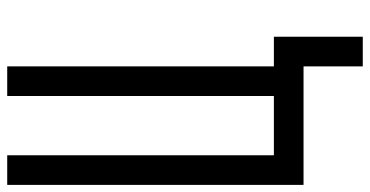

<svg xmlns="http://www.w3.org/2000/svg" viewBox="-270 -687 1040 540"><g transform="rotate(-90 250.0 -417.0)"><path d="M0 -83.3V-916.7H83.3V-166.7H250V-916.7H333.3V-166.7H416.7V83.3H333.3V-83.3Z"/></g></svg>

Font: Galmuri11 Condensed
Style: Regular
Weight: 400
Width: 3
Designer: Lee Minseo (quiple)
Version: Version 2.399;hotconv 1.1.1;makeotfexe 2.6.0 DEVELOPMENT